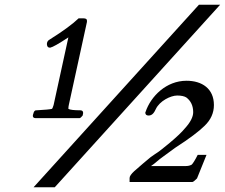

<svg xmlns="http://www.w3.org/2000/svg" viewBox="-20 -750 944 806"><path d="M815 -730 121 36H210L904 -730ZM191 -550C201 -552 226 -566 267 -593L205 -309C202 -300 200 -294 198 -293C191 -291 170 -289 134 -287C127 -288 122 -283 120 -273C115 -260 119 -254 131 -254H314C318 -254 323 -261 327 -265L329 -275V-276C329 -283 325 -287 317 -287C290 -287 274 -289 267 -293C267 -300 268 -305 269 -310L345 -658V-662C346 -669 341 -673 331 -673H310C286 -650 246 -620 190 -585C180 -580 176 -572 177 -563C178 -554 182 -550 189 -550ZM763 -411C678 -411 613 -346 591 -280L590 -278V-277C590 -269 595 -265 604 -265C620 -265 628 -279 634 -292C650 -326 696 -349 724 -349C741 -349 754 -346 762 -341C781 -327 791 -306 791 -279C791 -259 779 -236 756 -211C744 -196 723 -176 692 -150L660 -124C636 -105 647 -115 612 -90C594 -75 571 -56 544 -32C531 -20 524 -10 524 -3V14H788C792 13 798 8 807 -1L847 -100H810C799 -78 790 -64 785 -59C778 -55 770 -53 761 -53H614C631 -64 645 -79 664 -92C682 -105 698 -117 716 -130C775 -168 816 -199 839 -222C865 -247 878 -276 878 -309C878 -378 828 -411 763 -411Z"/></svg>

Font: fbb
Style: Bold Italic
Weight: 700
Italic angle: -12°
Designer: David J. Perry, Michael Sharpe
Version: Version 0.991